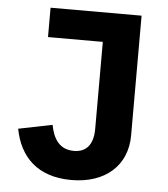

<svg xmlns="http://www.w3.org/2000/svg" viewBox="-51 -744 703 803"><g transform="rotate(5 300.0 -343.0)"><path d="M128.9 -698.2V-574.9H359V-209.9C359 -142 328.8 -110.1 278.1 -110.1C218 -110.1 191.1 -152 180 -210.9L38 -182.2C60 -66.1 134.9 12.1 278.1 12.1C420.1 12.1 511 -68.9 511 -195V-698.2Z"/></g></svg>

Font: Margiela Mono Bold
Style: Regular
Weight: 700
Designer: Mike Abbink, Paul van der Laan, Pieter van Rosmalen
Foundry: Bold Monday
Version: Version 2.003 2021